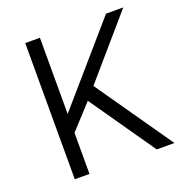

<svg xmlns="http://www.w3.org/2000/svg" viewBox="-124 -797 871 909"><g transform="rotate(-20 311.5 -343.0)"><path d="M174 -302 507 -686H594L334 -385L602 0H513L285 -328L174 -207V0H100V-686H174Z"/></g></svg>

Font: Chivo Light
Style: Regular
Weight: 300
Designer: Hector Gatti
Foundry: Omnibus-Type
Version: Version 1.007